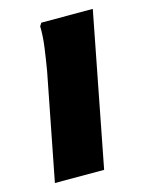

<svg xmlns="http://www.w3.org/2000/svg" viewBox="-90 -605 508 663"><g transform="rotate(-15 164.5 -273.5)"><path d="M24 0 98 -380Q104 -415 110 -458Q116 -501 115 -536L122 -547H306L200 0Z"/></g></svg>

Font: Kufam
Style: Bold Italic
Weight: 700
Italic angle: -11°
Designer: Artur Schmal
Foundry: Original Type
Version: Version 1.301; ttfautohint (v1.8.3)